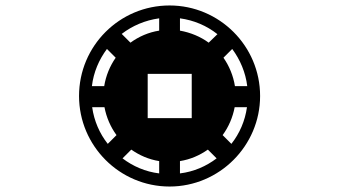

<svg xmlns="http://www.w3.org/2000/svg" viewBox="-20 -740 1240 702"><path d="M374 -214C344 -252 324 -298 317 -348H362C369 -311 384 -276 406 -246ZM460 -193C490 -172 524 -157 562 -151V-106C512 -112 466 -132 428 -161ZM638 -151C676 -157 710 -172 740 -193L772 -161C734 -132 688 -112 638 -106ZM316 -425C322 -476 342 -522 371 -561L403 -529C382 -499 367 -463 361 -425ZM520 -470H681V-308H520ZM794 -246C816 -276 831 -311 838 -348H883C876 -298 856 -252 826 -214ZM425 -616C464 -646 511 -666 562 -673V-628C523 -622 487 -606 457 -584ZM638 -673C689 -666 736 -646 775 -615L743 -584C713 -606 677 -621 638 -628ZM839 -425C833 -463 818 -499 797 -529L829 -561C858 -522 878 -475 884 -425ZM269 -389C269 -207 417 -58 600 -58C782 -58 931 -207 931 -389C931 -572 782 -720 600 -720C417 -720 269 -572 269 -389Z"/></svg>

Font: CryptoKit_GRILLE 1.4
Style: Regular
Weight: 400
Monospace: yes
Designer: Oceane Juvin
Foundry: http://www.head-geneve.ch
Version: Version 1.004